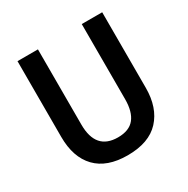

<svg xmlns="http://www.w3.org/2000/svg" viewBox="-163 -860 997 1017"><g transform="rotate(-30 335.0 -352.0)"><path d="M594 -252Q594 -131 529 -60.5Q464 10 333 10Q207 10 141.5 -58Q76 -126 76 -251V-714H201V-254Q201 -98 336 -98Q405 -98 437 -138Q469 -178 469 -255V-714H594Z"/></g></svg>

Font: Noto Sans Lao UI SemCond SemBd
Style: Regular
Weight: 600
Width: 4
Designer: Monotype Design Team
Foundry: Monotype Imaging Inc.
Version: Version 2.000; ttfautohint (v1.8.4.7-5d5b)